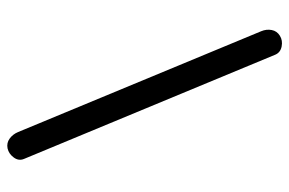

<svg xmlns="http://www.w3.org/2000/svg" viewBox="-151 -590 778 516"><g transform="rotate(-90 238.0 -332.0)"><path d="M399.9 31.2Q387.2 39.1 371.1 35.9Q355 32.7 349.1 19L68.8 -656.7Q63 -670.9 72.8 -684.1Q82.5 -697.3 97.2 -700.7Q111.8 -703.6 123.5 -695.1Q135.3 -686.5 141.1 -672.4L412.1 -19Q418 -4.9 415.3 9.3Q412.6 23.4 399.9 31.2Z"/></g></svg>

Font: Mikhak-DS2-FD Regular
Style: Regular
Weight: 400
Designer: Amin Abedi
Version: Version 3.4